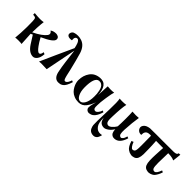

<svg xmlns="http://www.w3.org/2000/svg" viewBox="111 -1725 2959 2959"><g transform="rotate(45 1590.5 -245.5)"><path d="M574 -140Q569 -65 539.5 -25.5Q510 14 473 14Q387 14 316 -95L233 -226L200 -211Q203 -124 212 -1Q192 -6 141 -6Q90 -6 74 -1Q85 -103 87 -247Q89 -400 77 -427Q68 -446 20 -446V-482Q165 -467 216 -481Q209 -434 204.5 -352Q200 -270 201 -244Q350 -316 403 -388Q416 -410 411.5 -427Q407 -444 394 -454L382 -464Q420 -492 477 -492Q484 -492 493.5 -490Q503 -488 516.5 -482.5Q530 -477 538.5 -464Q547 -451 546 -432Q543 -371 346 -283Q387 -207 421 -162Q476 -86 506 -90Q536 -93 543 -153Z M1187 -144Q1171 -89 1151.5 -54Q1132 -19 1109.5 -4Q1087 11 1069.5 15Q1052 19 1030 19Q947 19 920 -91Q910 -135 901.5 -189.5Q893 -244 888.5 -280Q884 -316 874.5 -392.5Q865 -469 861 -503Q858 -489 853 -464.5Q848 -440 835 -374Q822 -308 810.5 -250Q799 -192 787 -131.5Q775 -71 768 -36L761 0Q627 -7 594 0Q603 -24 704.5 -247Q806 -470 835 -533Q834 -538 832.5 -547Q831 -556 825 -579Q819 -602 811.5 -620Q804 -638 791.5 -653Q779 -668 764 -669Q743 -670 731.5 -655.5Q720 -641 720 -623Q720 -605 721 -590Q665 -580 639 -598Q614 -615 622 -647Q630 -679 658 -693Q696 -708 739.5 -707Q783 -706 819 -693Q912 -661 951 -536Q984 -425 1024 -257Q1029 -236 1037 -200.5Q1045 -165 1049 -147Q1053 -129 1060 -107.5Q1067 -86 1074.5 -77Q1082 -68 1091 -68Q1117 -68 1136.5 -102Q1156 -136 1159 -156Z M1849 -149Q1806 -1 1721 15Q1711 18 1697.5 19Q1684 20 1666.5 12Q1649 4 1639 -15Q1634 -26 1633 -40.5Q1632 -55 1636.5 -79.5Q1641 -104 1645.5 -121Q1650 -138 1660 -176Q1643 -132 1628.5 -104.5Q1614 -77 1591 -46Q1568 -15 1537 0.5Q1506 16 1467 16Q1415 16 1372 -1.5Q1329 -19 1302.5 -46Q1276 -73 1258 -106.5Q1240 -140 1232.5 -170Q1225 -200 1225 -225Q1225 -329 1279 -404.5Q1333 -480 1438 -488Q1520 -494 1559.5 -439Q1599 -384 1603 -277L1613 -479Q1630 -476 1673.5 -475Q1717 -474 1752 -480Q1740 -450 1722 -332.5Q1704 -215 1705 -158V-143Q1704 -128 1705 -121.5Q1706 -115 1708.5 -102.5Q1711 -90 1719 -83Q1727 -76 1739 -73Q1763 -67 1789 -98Q1815 -129 1821 -161ZM1578 -223Q1578 -255 1576 -282Q1574 -309 1566.5 -342Q1559 -375 1547 -397.5Q1535 -420 1512 -434Q1489 -448 1458 -445Q1370 -433 1372 -213Q1373 -127 1402 -70.5Q1431 -14 1476 -14Q1516 -14 1547 -69Q1578 -124 1578 -223Z M2403 -136Q2358 16 2254 20Q2202 22 2178 -20Q2171 -34 2167 -52.5Q2163 -71 2163 -82V-94Q2132 -43 2091.5 -14Q2051 15 2020 15Q1978 15 1950.5 -8Q1923 -31 1911 -95Q1909 -38 1918.5 4Q1928 46 1945 67.5Q1962 89 1975.5 99Q1989 109 2002 113Q2038 126 2082 114Q2082 118 2081 124.5Q2080 131 2074 148Q2068 165 2060 178.5Q2052 192 2035 203.5Q2018 215 1997 216Q1970 217 1949.5 209.5Q1929 202 1916.5 190Q1904 178 1895.5 160.5Q1887 143 1883.5 129Q1880 115 1878 100Q1876 44 1876.5 5.5Q1877 -33 1880.5 -131.5Q1884 -230 1884 -249Q1890 -416 1877 -476Q1902 -472 1946.5 -473Q1991 -474 2018 -479Q1999 -397 1993 -204Q1992 -171 1992 -144Q1992 -117 1998.5 -95.5Q2005 -74 2020 -65Q2053 -43 2096 -78Q2117 -96 2132.5 -115Q2148 -134 2153 -144L2158 -155Q2162 -212 2162.5 -317Q2163 -422 2158 -473Q2242 -466 2297 -473Q2277 -353 2268 -190Q2265 -130 2272.5 -100Q2280 -70 2309 -63Q2324 -59 2343 -80.5Q2362 -102 2374 -148Z M3151 -142Q3139 -102 3122 -72Q3105 -42 3092 -27Q3079 -12 3059.5 -2Q3040 8 3033 9.5Q3026 11 3012 14Q2985 21 2948 9Q2911 -3 2895 -41Q2881 -74 2879 -130.5Q2877 -187 2880 -246Q2881 -287 2885 -344.5Q2889 -402 2889 -410L2734 -411Q2741 -318 2742 -246Q2745 -187 2743.5 -130.5Q2742 -74 2728 -41Q2712 -3 2674.5 9Q2637 21 2611 14Q2609 14 2606 13Q2588 9 2575.5 4.5Q2563 0 2541 -15Q2519 -30 2500 -62Q2481 -94 2467 -142L2500 -155Q2515 -112 2535.5 -85Q2556 -58 2571 -59Q2605 -60 2615.5 -87.5Q2626 -115 2625 -198L2623 -411Q2616 -413 2604.5 -414Q2593 -415 2567.5 -410.5Q2542 -406 2528 -390Q2520 -382 2515.5 -371Q2511 -360 2510 -352.5Q2509 -345 2508.5 -332Q2508 -319 2507 -314Q2451 -311 2425 -353Q2400 -393 2429 -433Q2458 -473 2532 -482Q2540 -484 2669.5 -483.5Q2799 -483 2811 -483Q2859 -484 3044 -484Q3115 -484 3115 -523L3150 -524Q3149 -515 3147.5 -500.5Q3146 -486 3142.5 -455Q3139 -424 3136.5 -403.5Q3134 -383 3134 -384Q3114 -396 3080.5 -402Q3047 -408 3024 -408L3001 -409Q2998 -304 2996 -198Q2996 -113 3007 -85Q3018 -57 3051 -58Q3089 -60 3122 -155Z"/></g></svg>

Font: GFS Artemisia
Style: Bold
Weight: 700
Designer: Designed by Takis Katsoulidis.
Foundry: Designed by Takis Katsoulidis.
Version: Version 1.0